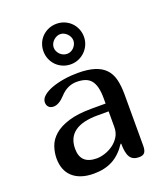

<svg xmlns="http://www.w3.org/2000/svg" viewBox="-141 -866 828 962"><g transform="rotate(-20 273.0 -385.0)"><path d="M373 -94.2 370.1 -95.2Q337.4 -45.4 294.9 -22.7Q252.4 0 193.8 0Q156.7 0 128.4 -9.5Q100.1 -19 81.1 -36.6Q62 -54.2 52.5 -79.1Q43 -104 43 -134.8Q43 -167 54 -198.5Q64.9 -230 93.3 -254.9Q121.6 -279.8 170.4 -294.9Q219.2 -310.1 294.9 -310.1H368.2V-337.9Q368.2 -372.1 362.3 -395.8Q356.4 -419.4 344.5 -434.1Q332.5 -448.7 313.5 -455.3Q294.4 -461.9 268.1 -461.9Q218.3 -461.9 180.2 -419.9Q147.9 -384.8 119.1 -384.8Q102.1 -384.8 93 -394.5Q84 -404.3 84 -418.9Q84 -438 102.1 -453.4Q120.1 -468.8 149.2 -479.5Q178.2 -490.2 214.6 -496.1Q251 -502 288.1 -502Q342.3 -502 377.9 -490.7Q413.6 -479.5 434.8 -457Q456.1 -434.6 464.6 -400.6Q473.1 -366.7 473.1 -320.8V-46.9Q473.1 -22.9 464.8 -11.5Q456.5 0 434.1 0Q401.4 0 387.2 -22.2Q373 -44.4 373 -94.2ZM369.1 -268.1H311Q147 -268.1 147 -148.9Q147 -66.9 233.9 -66.9Q252.9 -66.9 276.4 -74.2Q299.8 -81.5 320.6 -96.2Q341.3 -110.8 355.2 -132.8Q369.1 -154.8 369.1 -184.1ZM272.9 -609.9Q283.2 -609.9 292.5 -614Q301.8 -618.2 308.8 -625.5Q315.9 -632.8 320.3 -642.3Q324.7 -651.9 324.7 -662.1Q324.7 -672.4 320.3 -681.9Q315.9 -691.4 308.6 -698.7Q301.3 -706.1 292 -710.4Q282.7 -714.8 272.9 -714.8Q262.7 -714.8 253.2 -710.4Q243.7 -706.1 236.1 -698.7Q228.5 -691.4 224.1 -681.9Q219.7 -672.4 219.7 -662.1Q219.7 -651.9 224.1 -642.3Q228.5 -632.8 235.8 -625.5Q243.2 -618.2 252.9 -614Q262.7 -609.9 272.9 -609.9ZM165 -662.1Q165 -685.1 173.3 -704.8Q181.6 -724.6 196.3 -739Q210.9 -753.4 230.7 -761.7Q250.5 -770 272.9 -770Q295.4 -770 315.2 -761.7Q335 -753.4 349.6 -738.8Q364.3 -724.1 372.6 -704.3Q380.9 -684.6 380.9 -662.1Q380.9 -639.6 372.3 -620.1Q363.8 -600.6 349.1 -585.9Q334.5 -571.3 314.7 -562.7Q294.9 -554.2 272.9 -554.2Q250.5 -554.2 230.7 -562.5Q210.9 -570.8 196.3 -585.4Q181.6 -600.1 173.3 -619.9Q165 -639.6 165 -662.1Z"/></g></svg>

Font: Marmelad
Style: Regular
Weight: 400
Designer: Manvel Shmavonyan
Foundry: Cyreal (www.cyreal.org)
Version: Version 1.000